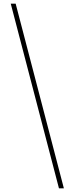

<svg xmlns="http://www.w3.org/2000/svg" viewBox="-20 -819 410 1055"><path d="M66 -799H39L304 216H331Z"/></svg>

Font: Noto Sans Sinhala SemiCondensed Thin
Style: Regular
Weight: 100
Width: 4
Designer: Jelle Bosma - Monotype Design Team
Foundry: Monotype Imaging Inc.
Version: Version 2.006